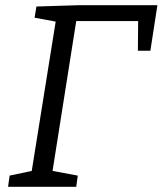

<svg xmlns="http://www.w3.org/2000/svg" viewBox="-20 -718 625 738"><path d="M11 0 17 -43 102 -61 194 -635 113 -650 120 -693 282 -698H585L558 -523H510L511 -637H273L182 -61L279 -43L273 0Z"/></svg>

Font: Bitter
Style: Italic
Weight: 400
Italic angle: -9°
Designer: Sol Matas, and Bitter project Authors
Foundry: Sol Matas
Version: Version 2.001